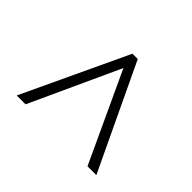

<svg xmlns="http://www.w3.org/2000/svg" viewBox="-104 -875 767 767"><g transform="rotate(45 279.5 -491.5)"><path d="M263 -714H293L504 -269H454L278 -648L104 -269H54Z"/></g></svg>

Font: Noto Serif Sinhala Light
Style: Regular
Weight: 300
Designer: Jelle Bosma - Monotype Design Team
Foundry: Monotype Imaging Inc.
Version: Version 2.007; ttfautohint (v1.8.4.7-5d5b)